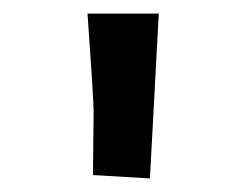

<svg xmlns="http://www.w3.org/2000/svg" viewBox="-20 -725 363 283"><path d="M117 -467 118 -560Q118 -579 109 -705H214L201 -462Z"/></svg>

Font: Andada Pro ExtraBold
Style: Regular
Weight: 800
Designer: Carolina Giovagnoli
Foundry: Huerta Tipografica
Version: Version 3.005; ttfautohint (v1.8.4)